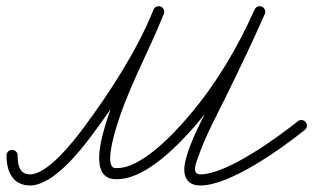

<svg xmlns="http://www.w3.org/2000/svg" viewBox="-38 -566 985 604"><path d="M0.1 -94.5C-9.6 -94.6 -17.4 -86.8 -17.5 -77.1C-17.8 -28.4 1.3 17.5 56.5 17.5C127.9 17.5 212.1 -88.4 250.3 -139.5C335.6 -253.7 423.8 -389.6 477.4 -522.4C481 -531.4 476.6 -541.6 467.7 -545.2C458.7 -548.8 448.5 -544.5 444.9 -535.5C392.5 -405.5 305.7 -272.2 222.3 -160.5C192.9 -121.1 111.9 -17.5 56.5 -17.5C22.5 -17.5 17.3 -48.6 17.5 -76.9C17.6 -86.6 9.8 -94.4 0.1 -94.5ZM467.6 -545.2C458.6 -548.8 448.5 -544.4 444.9 -535.4C393.9 -407.6 325.2 -288.7 288.3 -154.6C276.9 -113.1 250.5 -7.1 321.4 -2.5C321.4 -2.5 321.3 -2.5 321.3 -2.5C321.2 -2.5 321.1 -2.6 321.1 -2.6C416.2 4.8 525.9 -112.2 581.3 -176.8C669.4 -279.6 740.1 -398.4 794.9 -521.9C798.8 -530.7 794.9 -541 786 -545C777.2 -548.9 766.9 -544.9 762.9 -536.1C709.5 -415.7 640.6 -299.8 554.7 -199.6C508.7 -145.9 403.9 -31.3 323.8 -37.4C323.8 -37.4 323.8 -37.5 323.7 -37.5C323.7 -37.5 323.6 -37.5 323.6 -37.5C293 -39.4 318.1 -130.9 322.1 -145.4C358.6 -278 426.9 -395.9 477.4 -522.5C481 -531.4 476.6 -541.6 467.6 -545.2ZM762.9 -536C762.9 -536 762.9 -536 762.9 -536C719.5 -437.1 672 -340.2 624.4 -243.3C595.8 -185 559.5 -121.2 544.8 -57.6C535.9 -18.6 545.2 17.5 592.2 17.5C687.5 17.5 850.2 -100.8 920.9 -157.3C928.5 -163.4 929.7 -174.4 923.7 -181.9C917.6 -189.5 906.6 -190.7 899.1 -184.7C836.3 -134.5 676.6 -17.5 592.2 -17.5C562.1 -17.5 580.5 -57.8 586.2 -74.2C609 -139.4 643.2 -202.2 673.7 -264.1C715.6 -349.4 756.8 -434.9 795 -521.9C798.8 -530.8 794.8 -541.1 786 -545C777.1 -548.9 766.8 -544.8 762.9 -536Z"/></svg>

Font: FRB American Cursive Guidelines
Style: Italic
Weight: 400
Italic angle: -25°
Version: Version 2.0;Modular Font Editor K font №1